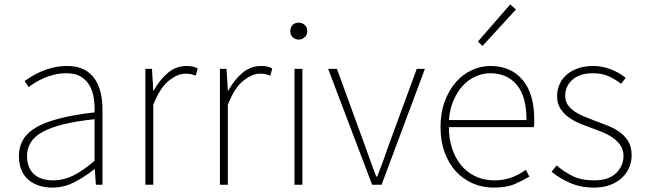

<svg xmlns="http://www.w3.org/2000/svg" viewBox="-20 -840 2932 873"><path d="M218 13Q187 13 159.5 4.5Q132 -4 111 -21Q90 -38 78 -65.5Q66 -93 66 -130Q66 -218 149 -263.5Q232 -309 410 -329Q411 -361 406.5 -392.5Q402 -424 388 -449.5Q374 -475 348.5 -491Q323 -507 282 -507Q254 -507 228.5 -501Q203 -495 181 -485.5Q159 -476 141 -465Q123 -454 110 -444L92 -472Q105 -481 124.5 -493Q144 -505 168.5 -515.5Q193 -526 222.5 -533Q252 -540 285 -540Q331 -540 362 -524Q393 -508 411.5 -480.5Q430 -453 438 -417Q446 -381 446 -341V0H416L411 -70H408Q367 -37 319 -12Q271 13 218 13ZM221 -20Q269 -20 313.5 -42Q358 -64 410 -109V-298Q324 -289 265.5 -274Q207 -259 171 -238.5Q135 -218 119 -191Q103 -164 103 -131Q103 -101 112.5 -79.5Q122 -58 138 -45Q154 -32 175.5 -26Q197 -20 221 -20Z M641 -527H671L677 -428H679Q705 -476 742.5 -508Q780 -540 828 -540Q842 -540 853.5 -538Q865 -536 879 -529L870 -496Q857 -501 848 -503Q839 -505 823 -505Q788 -505 748 -473.5Q708 -442 677 -364V0H641Z M980 -527H1010L1016 -428H1018Q1044 -476 1081.5 -508Q1119 -540 1167 -540Q1181 -540 1192.5 -538Q1204 -536 1218 -529L1209 -496Q1196 -501 1187 -503Q1178 -505 1162 -505Q1127 -505 1087 -473.5Q1047 -442 1016 -364V0H980Z M1319 -527H1355V0H1319ZM1338 -660Q1322 -660 1311 -670.5Q1300 -681 1300 -698Q1300 -717 1311 -727Q1322 -737 1338 -737Q1353 -737 1365 -727Q1377 -717 1377 -698Q1377 -681 1365 -670.5Q1353 -660 1338 -660Z M1472 -527H1512L1636 -187Q1650 -149 1663.5 -110.5Q1677 -72 1691 -37H1695Q1709 -72 1723 -110.5Q1737 -149 1750 -187L1875 -527H1912L1715 0H1672Z M2224 13Q2174 13 2130 -6Q2086 -25 2053.5 -60Q2021 -95 2002 -146.5Q1983 -198 1983 -262Q1983 -327 2002 -378.5Q2021 -430 2052.5 -466Q2084 -502 2125 -521Q2166 -540 2210 -540Q2302 -540 2355.5 -477.5Q2409 -415 2409 -297Q2409 -289 2409 -280Q2409 -271 2407 -262H2021Q2021 -210 2035.5 -165.5Q2050 -121 2077 -88.5Q2104 -56 2142 -38Q2180 -20 2226 -20Q2271 -20 2306 -33Q2341 -46 2371 -68L2387 -37Q2357 -19 2320 -3Q2283 13 2224 13ZM2374 -294Q2374 -402 2329.5 -454.5Q2285 -507 2210 -507Q2175 -507 2142.5 -492.5Q2110 -478 2084.5 -450.5Q2059 -423 2042 -383.5Q2025 -344 2021 -294ZM2153 -651 2300 -820 2326 -797 2174 -631Z M2680 13Q2620 13 2571.5 -8.5Q2523 -30 2488 -59L2511 -88Q2544 -59 2583.5 -39.5Q2623 -20 2682 -20Q2748 -20 2781.5 -53Q2815 -86 2815 -131Q2815 -157 2803 -176Q2791 -195 2772 -209.5Q2753 -224 2729.5 -234.5Q2706 -245 2683 -253Q2653 -264 2622.5 -276Q2592 -288 2568 -305Q2544 -322 2528.5 -345.5Q2513 -369 2513 -403Q2513 -430 2523.5 -455Q2534 -480 2555 -499Q2576 -518 2607 -529Q2638 -540 2679 -540Q2718 -540 2757 -525Q2796 -510 2825 -486L2804 -459Q2778 -479 2748 -493Q2718 -507 2676 -507Q2643 -507 2619.5 -498.5Q2596 -490 2580.5 -475.5Q2565 -461 2557.5 -443Q2550 -425 2550 -405Q2550 -381 2561 -364.5Q2572 -348 2590 -335Q2608 -322 2630.5 -312.5Q2653 -303 2677 -294Q2709 -282 2740 -270Q2771 -258 2796 -240.5Q2821 -223 2836.5 -197.5Q2852 -172 2852 -133Q2852 -104 2840.5 -77.5Q2829 -51 2807.5 -31Q2786 -11 2754 1Q2722 13 2680 13Z"/></svg>

Font: Kinto Sans Thin
Style: Regular
Weight: 100
Designer: Authors: Ryoko NISHIZUKA  (kana & ideographs); Paul D. Hunt (Latin, Greek & Cyrillic); Wenlong ZHANG  (bopomofo); Sandol
Foundry: Adobe Systems Incorporated, ookami Inc.
Version: Version 0.001